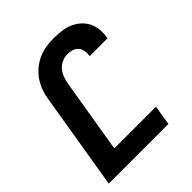

<svg xmlns="http://www.w3.org/2000/svg" viewBox="-203 -875 1006 1006"><g transform="rotate(-45 300.0 -371.5)"><path d="M23 0 112 -538Q116 -566 126 -593.5Q136 -621 153 -646Q170 -671 193.5 -690.5Q217 -710 244.5 -722Q272 -734 300.5 -738.5Q329 -743 357 -743Q385 -743 413 -739.5Q441 -736 465.5 -726Q490 -716 510.5 -699Q531 -682 543.5 -658.5Q556 -635 559.5 -607.5Q563 -580 558 -552L557 -543H425V-547Q428 -565 424.5 -582Q421 -599 410 -611Q399 -623 382.5 -628Q366 -633 348 -633Q328 -633 307.5 -623.5Q287 -614 273.5 -597.5Q260 -581 252.5 -560.5Q245 -540 242 -520L174 -110H483L465 0Z"/></g></svg>

Font: Iosevka XBd Ex Obl
Style: Regular
Weight: 800
Width: 7
Italic angle: -9°
Monospace: yes
Designer: Belleve Invis
Foundry: Belleve Invis
Version: Version 32.5.0; ttfautohint (v1.8.4)